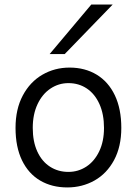

<svg xmlns="http://www.w3.org/2000/svg" viewBox="-20 -801 593 833"><path d="M281.7 -507.8Q348.6 -507.8 399.4 -477.1Q450.2 -446.3 478.3 -387.5Q506.3 -328.6 506.3 -246.1Q506.3 -165 474.9 -106.4Q443.4 -47.9 389.9 -17.8Q336.4 12.2 272 12.2Q205.1 12.2 154.3 -17.6Q103.5 -47.4 75.4 -105.5Q47.4 -163.6 47.4 -246.1Q47.4 -327.6 78.9 -386.7Q110.4 -445.8 163.8 -476.8Q217.3 -507.8 281.7 -507.8ZM276.9 -55.2Q319.3 -55.2 354.5 -78.1Q389.6 -101.1 410.4 -144.3Q431.2 -187.5 431.2 -246.1Q431.2 -305.7 411.4 -349.6Q391.6 -393.6 356.7 -417Q321.8 -440.4 276.9 -440.4Q234.4 -440.4 199 -416.7Q163.6 -393.1 142.8 -348.9Q122.1 -304.7 122.1 -246.1Q122.1 -187 141.8 -143.8Q161.6 -100.6 196.8 -77.9Q231.9 -55.2 276.9 -55.2ZM468.8 -781.2 260.7 -566.4H195.3L376 -781.2Z"/></svg>

Font: Lesson One Light
Style: Regular
Weight: 300
Designer: But Ko, Victor Gaultney, Annie Olsen, Julie Remington, Don Collingsworth, Eric Hays, Becca Hirsbrunner
Version: Version 1.100